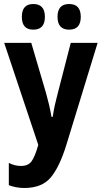

<svg xmlns="http://www.w3.org/2000/svg" viewBox="-20 -928 508 958"><path d="M325 -780Q383 -780 383 -844Q383 -908 325 -908Q267 -908 267 -844Q267 -780 325 -780ZM146 -780Q204 -780 204 -844Q204 -908 146 -908Q89 -908 89 -844Q89 -780 146 -780ZM333 -714 267 -458Q259 -428 253.5 -403Q248 -378 243 -345H237Q231 -379 224 -408.5Q217 -438 209 -466L136 -714H1L171 -205Q154 -145 137 -122.5Q120 -100 85 -100Q53 -100 24 -115V-4Q61 10 101 10Q190 10 234 -43.5Q278 -97 312 -208L467 -714Z"/></svg>

Font: Noto Sans UI Condensed
Style: Bold
Weight: 700
Width: 3
Designer: Monotype Design Team
Foundry: Monotype Imaging Inc.
Version: 1.001